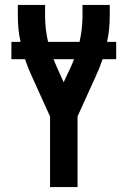

<svg xmlns="http://www.w3.org/2000/svg" viewBox="-20 -755 515 775"><path d="M182 0V-285L109 -446Q101 -463 94 -480.5Q87 -498 81 -516H26V-586H63Q57 -612 54.5 -638.5Q52 -665 52 -691V-735H162V-691Q162 -665 165 -638.5Q168 -612 174 -586H301Q307 -612 310 -638.5Q313 -665 313 -691V-735H423V-691Q423 -665 420.5 -638.5Q418 -612 412 -586H449V-516H394Q388 -498 381 -480.5Q374 -463 366 -446L293 -285V0ZM237 -423 266 -485Q269 -493 272.5 -500.5Q276 -508 279 -516H196Q199 -508 202.5 -500.5Q206 -493 209 -485Z"/></svg>

Font: Iosevka QP
Style: Bold
Weight: 700
Designer: Belleve Invis
Foundry: Belleve Invis
Version: Version 20.0.0; ttfautohint (v1.8.4)